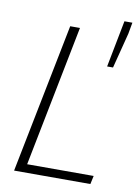

<svg xmlns="http://www.w3.org/2000/svg" viewBox="-82 -777 605 833"><g transform="rotate(10 220.0 -360.5)"><path d="M39 0 170 -659H213L90 -37H383L375 0ZM358 -515 398 -721H433L424 -671L384 -515Z"/></g></svg>

Font: Source Sans 3 Light
Style: Italic
Weight: 300
Italic angle: -11°
Designer: Paul D. Hunt
Foundry: Adobe
Version: Version 3.046;hotconv 1.0.118;makeotfexe 2.5.65603